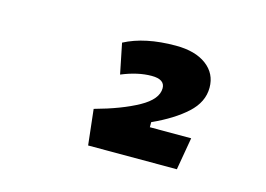

<svg xmlns="http://www.w3.org/2000/svg" viewBox="-55 -798 696 502"><g transform="rotate(15 293.0 -547.0)"><path d="M212.9 -391.6 202.1 -487.8Q273.4 -507.3 317.9 -532Q362.3 -556.6 362.3 -586.4Q362.3 -610.4 326.7 -610.4Q289.1 -610.4 245.6 -592.3L229 -674.3Q283.7 -703.1 367.2 -703.1Q419.9 -703.1 450.2 -680.4Q480.5 -657.7 480.5 -619.6Q480.5 -580.6 446.8 -549.8Q413.1 -519 356.4 -493.2V-479.5H468.3L453.1 -391.6Z"/></g></svg>

Font: Cascadia Code NF SemiBold
Style: Italic
Weight: 600
Italic angle: -10°
Monospace: yes
Designer: Aaron Bell
Foundry: Saja Typeworks
Version: Version 2404.023; ttfautohint (v1.8.4)